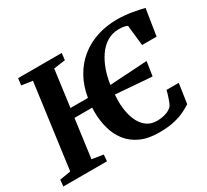

<svg xmlns="http://www.w3.org/2000/svg" viewBox="-157 -984 1321 1225"><g transform="rotate(-30 504.0 -372.0)"><path d="M696 8Q615.5 8 559.8 -17.8Q504 -43.5 469.2 -88Q434.5 -132.5 418.8 -189.8Q403 -247 402.5 -309.5Q402.5 -318 402.8 -326.8Q403 -335.5 403.5 -343.5H273L235 -61L318 -47.5L314 0H-7.5L-2.5 -47.5L78.5 -61L162 -681L82 -693L88.5 -743H409.5L404 -693L318.5 -681L282.5 -411H411Q424.5 -492 459.8 -555Q495 -618 548.8 -662Q602.5 -706 671.8 -729Q741 -752 822.5 -752Q851.5 -752 879.8 -749.2Q908 -746.5 933.2 -742Q958.5 -737.5 979.8 -733Q1001 -728.5 1016.5 -724.5L986 -530.5H879L862.5 -681.5Q851 -687 835.2 -689.8Q819.5 -692.5 800 -692.5Q751.5 -692.5 713 -669Q674.5 -645.5 646.8 -605Q619 -564.5 601.5 -514.5Q584 -464.5 576.5 -411L853 -428L837 -323.5Q817 -324.5 786.2 -326.8Q755.5 -329 719.2 -332Q683 -335 644.8 -338Q606.5 -341 571 -343.5Q570 -330.5 569.2 -317.5Q568.5 -304.5 568.5 -292Q569 -247 578 -205.8Q587 -164.5 605.5 -132.5Q624 -100.5 652.8 -82Q681.5 -63.5 721 -63.5Q734 -63.5 754 -66Q774 -68.5 795 -76.5Q816 -84.5 833.5 -102Q839.5 -110.5 844.5 -122.2Q849.5 -134 854.2 -147.8Q859 -161.5 863.2 -176Q867.5 -190.5 871 -204.5H961L939.5 -59.5Q920 -47 889.5 -31.2Q859 -15.5 812 -3.8Q765 8 696 8Z"/></g></svg>

Font: Merriweather 24pt ExtraBold
Style: Italic
Weight: 800
Italic angle: -7.8°
Version: Version 2.101